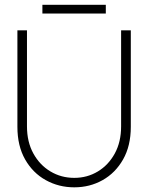

<svg xmlns="http://www.w3.org/2000/svg" viewBox="-20 -790 652 822"><path d="M498.5 -660H540V-247Q540 -165.5 507 -107.5Q474 -49.5 419.2 -18.8Q364.5 12 298 12Q231.5 12 176 -18.8Q120.5 -49.5 87.5 -107.5Q54.5 -165.5 54.5 -247V-660H95.5V-249Q95.5 -182.5 122.8 -133Q150 -83.5 196 -56Q242 -28.5 298 -28.5Q353.5 -28.5 399 -56Q444.5 -83.5 471.5 -133Q498.5 -182.5 498.5 -249ZM161.5 -732V-769.5H433V-732Z"/></svg>

Font: League Spartan Thin ExtraLight
Style: Regular
Weight: 250
Version: Version 2.002